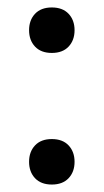

<svg xmlns="http://www.w3.org/2000/svg" viewBox="-20 -481 278 515"><path d="M119 -339Q90 -339 74 -356Q58 -373 58 -400Q58 -427 74 -444Q90 -461 119 -461Q148 -461 164 -444Q180 -427 180 -400Q180 -373 164 -356Q148 -339 119 -339ZM119 14Q90 14 74 -3Q58 -20 58 -47Q58 -74 74 -91Q90 -108 119 -108Q148 -108 164 -91Q180 -74 180 -47Q180 -20 164 -3Q148 14 119 14Z"/></svg>

Font: El Messiri
Style: Regular
Weight: 400
Designer: Mohamed Gaber
Foundry: Kief Type Foundry
Version: Version 2.020